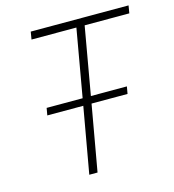

<svg xmlns="http://www.w3.org/2000/svg" viewBox="-105 -788 792 876"><g transform="rotate(-15 291.0 -350.0)"><path d="M365 -664 309 -345H479L473 -311H303L248 0H209L264 -311H94L100 -345H270L326 -664H114L120 -700H582L576 -664Z"/></g></svg>

Font: Chakra Petch ExtraLight
Style: Italic
Weight: 275
Italic angle: -10°
Designer: Katatrad Aksorn Co.,Ltd.
Foundry: Cadson Demak Co.,Ltd.
Version: Version 1.000; ttfautohint (v1.6)